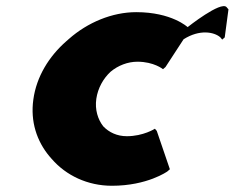

<svg xmlns="http://www.w3.org/2000/svg" viewBox="-20 -574 753 616"><path d="M582 -487C582 -487 531 -535 417 -535C340 -535 261 -502 201 -449L193 -442C137 -393 97 -328 87 -255C77 -184 98 -121 139 -72L140 -71L146 -64C192 -11 261 22 339 22C453 22 517 -24 517 -24L525 -31L483 -154L477 -161C477 -161 440 -137 387 -137C356 -137 330 -149 311 -169C294 -191 284 -222 289 -257C294 -291 311 -322 335 -344C359 -364 390 -376 421 -376C474 -376 503 -352 503 -352L511 -359L569 -448C621 -481 667 -471 686 -455C686 -455 687 -455 687 -454L693 -447L701 -454L713 -544L707 -551C689 -572 582 -487 582 -487Z"/></svg>

Font: Hussar Woodtype
Style: BlkObl
Weight: 900
Foundry: Cannot Into Space Fonts
Version: Version 1.07